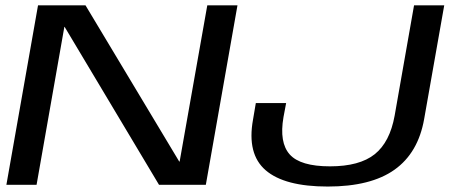

<svg xmlns="http://www.w3.org/2000/svg" viewBox="-20 -695 1730 722"><path d="M4 0H117.5L222 -594H223L578 0H754L873 -675H759.5L655.5 -87.5H654L301.5 -675H123ZM1212.5 6.5Q1374.5 6.5 1463.5 -56.8Q1552.5 -120 1575 -247.5L1650.5 -675H1537L1464 -260Q1446 -160.5 1389 -115Q1332 -69.5 1221 -69.5Q1109.5 -69.5 1069.5 -114.2Q1029.5 -159 1046 -254.5L1056 -307.5H942L931.5 -245.5Q908 -116 979 -54.8Q1050 6.5 1212.5 6.5Z"/></svg>

Font: Anybody Expanded
Style: Italic
Weight: 400
Width: 7
Italic angle: -10°
Version: Version 1.113;gftools[0.9.25]